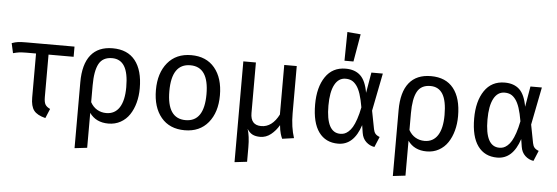

<svg xmlns="http://www.w3.org/2000/svg" viewBox="-64 -999 4070 1404"><g transform="rotate(5 1971.5 -297.0)"><path d="M455.1 -452.1H271V-141.1Q271 -103.5 281 -86.2Q291 -68.8 316.9 -57.1L288.1 12.2Q227.1 -2.9 203.1 -34.2Q179.2 -65.4 179.2 -128.9V-452.1H109.9Q71.8 -451.7 54.7 -449.2Q37.6 -446.8 11.2 -439.9L-4.9 -512.2Q21 -521.5 42 -524.2Q63 -526.9 102.1 -526.9H455.1Z M734.9 -539.1Q843.8 -539.1 900.4 -468Q957 -397 957 -264.2Q957 -207.5 943.6 -158Q930.2 -108.4 904.8 -70.3Q879.4 -32.2 839.6 -10Q799.8 12.2 750 12.2Q659.2 12.2 611.8 -54.2V202.1L520 212.9V-271Q520 -403.3 574.5 -471.2Q628.9 -539.1 734.9 -539.1ZM728 -63Q791 -63 824.5 -114.5Q857.9 -166 857.9 -264.2Q857.9 -368.2 827.6 -417.5Q797.4 -466.8 736.8 -466.8Q668.5 -466.8 640.1 -414.8Q611.8 -362.8 611.8 -255.9V-132.8Q630.9 -98.1 661.1 -80.6Q691.4 -63 728 -63Z M1311.5 -539.1Q1422.4 -539.1 1483.9 -465.1Q1545.4 -391.1 1545.4 -264.2Q1545.4 -139.6 1482.9 -63.7Q1420.4 12.2 1310.5 12.2Q1199.2 12.2 1137.5 -62Q1075.7 -136.2 1075.7 -263.2Q1075.7 -387.7 1138.4 -463.4Q1201.2 -539.1 1311.5 -539.1ZM1311.5 -464.8Q1174.3 -464.8 1174.3 -263.2Q1174.3 -62 1310.5 -62Q1446.8 -62 1446.8 -264.2Q1446.8 -464.8 1311.5 -464.8Z M2086.4 -180.2Q2086.4 -78.6 2112.3 0L2026.4 12.2Q2018.1 -5.9 2013.2 -23.2Q2008.3 -40.5 2006.6 -52Q2004.9 -63.5 2002.4 -85V-85.9Q1978.5 -44.4 1943.1 -16.1Q1907.7 12.2 1864.7 12.2Q1830.1 12.2 1807.6 0.5Q1785.2 -11.2 1768.6 -38.1Q1785.6 13.7 1785.6 96.2V202.1L1694.3 212.9V-526.9H1786.6V-155.8Q1786.6 -66.9 1865.7 -66.9Q1945.3 -66.9 1994.6 -163.1V-526.9H2086.4Z M2433.6 -807.1 2531.7 -798.8 2496.6 -596.2H2430.7ZM2445.3 -539.1Q2513.2 -539.1 2553.2 -501.5Q2593.3 -463.9 2608.4 -376L2634.3 -526.9H2718.3L2663.6 -250L2689.5 -116.2Q2693.4 -95.7 2703.4 -83.5Q2713.4 -71.3 2735.4 -63L2703.6 13.2Q2668.5 7.8 2642.1 -16.8Q2615.7 -41.5 2609.4 -82L2600.6 -138.2Q2551.8 12.2 2436.5 12.2Q2344.7 12.2 2294.7 -56.4Q2244.6 -125 2244.6 -258.8Q2244.6 -385.3 2296.6 -462.2Q2348.6 -539.1 2445.3 -539.1ZM2450.7 -465.8Q2398.9 -465.8 2370.6 -412.6Q2342.3 -359.4 2342.3 -258.8Q2342.3 -61 2446.3 -61Q2461.9 -61 2475.8 -65.7Q2489.7 -70.3 2505.6 -84Q2521.5 -97.7 2534.7 -119.9Q2547.9 -142.1 2560.8 -179.7Q2573.7 -217.3 2583.5 -267.1Q2573.7 -325.2 2560.8 -364.3Q2547.9 -403.3 2530.8 -425.5Q2513.7 -447.8 2494.9 -456.8Q2476.1 -465.8 2450.7 -465.8Z M3071.3 -539.1Q3180.2 -539.1 3236.8 -468Q3293.5 -397 3293.5 -264.2Q3293.5 -207.5 3280 -158Q3266.6 -108.4 3241.2 -70.3Q3215.8 -32.2 3176 -10Q3136.2 12.2 3086.4 12.2Q2995.6 12.2 2948.2 -54.2V202.1L2856.4 212.9V-271Q2856.4 -403.3 2910.9 -471.2Q2965.3 -539.1 3071.3 -539.1ZM3064.5 -63Q3127.4 -63 3160.9 -114.5Q3194.3 -166 3194.3 -264.2Q3194.3 -368.2 3164.1 -417.5Q3133.8 -466.8 3073.2 -466.8Q3004.9 -466.8 2976.6 -414.8Q2948.2 -362.8 2948.2 -255.9V-132.8Q2967.3 -98.1 2997.6 -80.6Q3027.8 -63 3064.5 -63Z M3612.8 -539.1Q3680.7 -539.1 3720.7 -501.5Q3760.7 -463.9 3775.9 -376L3801.8 -526.9H3885.7L3831.1 -250L3856.9 -116.2Q3860.8 -95.7 3870.8 -83.5Q3880.9 -71.3 3902.8 -63L3871.1 13.2Q3835.9 7.8 3809.6 -16.8Q3783.2 -41.5 3776.9 -82L3768.1 -138.2Q3719.2 12.2 3604 12.2Q3512.2 12.2 3462.2 -56.4Q3412.1 -125 3412.1 -258.8Q3412.1 -385.3 3464.1 -462.2Q3516.1 -539.1 3612.8 -539.1ZM3618.2 -465.8Q3566.4 -465.8 3538.1 -412.6Q3509.8 -359.4 3509.8 -258.8Q3509.8 -61 3613.8 -61Q3629.4 -61 3643.3 -65.7Q3657.2 -70.3 3673.1 -84Q3689 -97.7 3702.1 -119.9Q3715.3 -142.1 3728.3 -179.7Q3741.2 -217.3 3751 -267.1Q3741.2 -325.2 3728.3 -364.3Q3715.3 -403.3 3698.2 -425.5Q3681.2 -447.8 3662.4 -456.8Q3643.6 -465.8 3618.2 -465.8Z"/></g></svg>

Font: FiraGO
Style: Regular
Weight: 400
Designer: bBox Type
Foundry: bBox Type GmbH
Version: Version 1.001;PS 001.001;hotconv 1.0.88;makeotf.lib2.5.64775